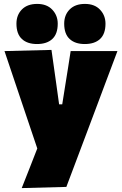

<svg xmlns="http://www.w3.org/2000/svg" viewBox="-20 -763 623 981"><path d="M91 198Q110.5 149 130.8 97.2Q151 45.5 170.5 -4.5Q154.5 -51 138.8 -98.5Q123 -146 107.5 -191.5L77 -282Q59 -335.5 40 -392Q21 -448.5 3 -502L243 -508Q249 -464.5 255 -423Q261 -381.5 267 -338L282 -230H298L315 -337Q322 -379 328.2 -419.5Q334.5 -460 341 -502H580Q565 -462 550.8 -424.2Q536.5 -386.5 519.5 -341.2Q502.5 -296 479 -233L426 -92Q390 3 364.8 70.5Q339.5 138 319 192ZM413 -538Q363.5 -538 335.8 -563.8Q308 -589.5 308 -642Q308 -686.5 336 -714.8Q364 -743 414 -743Q463.5 -743 491.2 -713.5Q519 -684 519 -642Q519 -589.5 491.2 -563.8Q463.5 -538 413 -538ZM169 -538Q119.5 -538 91.8 -563.8Q64 -589.5 64 -642Q64 -686.5 92 -714.8Q120 -743 170 -743Q219.5 -743 247.2 -713.5Q275 -684 275 -642Q275 -589.5 247.2 -563.8Q219.5 -538 169 -538Z"/></svg>

Font: Commissioner Black
Style: Regular
Weight: 900
Designer: Kostas Bartsokas
Foundry: Kostas Bartsokas
Version: Version 1.000; ttfautohint (v1.8.3)